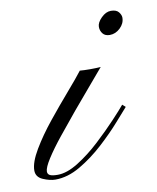

<svg xmlns="http://www.w3.org/2000/svg" viewBox="-125 -443 399 488"><g transform="rotate(-10 75.0 -199.0)"><path d="M-20 0Q-34 0 -51.5 -7.5Q-69 -15 -69 -32Q-69 -53 -50 -85Q-31 -117 -3.5 -151Q24 -185 50 -215Q76 -245 89 -262Q100 -261 115.5 -261Q131 -261 143 -262Q129 -245 106.5 -219Q84 -193 59.5 -163.5Q35 -134 12.5 -106Q-10 -78 -24 -56Q-38 -34 -38 -24Q-38 -17 -32 -14Q-26 -11 -12 -11Q12 -11 41.5 -29.5Q71 -48 99 -74Q127 -100 149 -123.5Q171 -147 180 -158L188 -151Q179 -141 157.5 -116.5Q136 -92 106.5 -65Q77 -38 44.5 -19Q12 0 -20 0ZM180 -338Q168 -338 162 -345.5Q156 -353 156 -363Q156 -374 168 -386Q180 -398 193 -398Q207 -398 213 -390.5Q219 -383 219 -376Q219 -361 207 -349.5Q195 -338 180 -338Z"/></g></svg>

Font: Kapakana
Style: Regular
Weight: 400
Designer: Kousuke Nagai
Version: Version 1.002